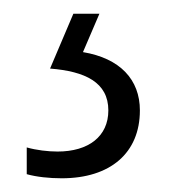

<svg xmlns="http://www.w3.org/2000/svg" viewBox="-20 -20 254 280"><path d="M184 141C184 96 155 65 101 56L125 0H87L53 80C104 84 138 100 138 141C138 179 109 201 64 201C50 201 33 199 19 195V234C33 238 52 240 70 240C141 240 184 203 184 141Z"/></svg>

Font: Noto Sans Devanagari UI ExtraCondensed Light
Style: Regular
Weight: 300
Width: 2
Designer: Jelle Bosma - Monotype Design Team
Foundry: Monotype Imaging Inc.
Version: Version 2.004